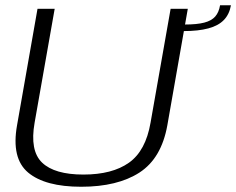

<svg xmlns="http://www.w3.org/2000/svg" viewBox="-20 -708 900 732"><path d="M289.5 4Q428 4 511.8 -50.2Q595.5 -104.5 618 -230.5L696 -674.5H630.5L554 -240.5Q535.5 -133 471.8 -87.8Q408 -42.5 298 -42.5Q188 -42.5 140.5 -88Q93 -133.5 112 -240.5L188.5 -674.5H123L45 -230.5Q22.5 -104.5 87.2 -50.2Q152 4 289.5 4ZM684 -614.5 680 -589.5Q736.5 -589.5 774.5 -599.8Q812.5 -610 833.5 -631.8Q854.5 -653.5 860.5 -688H819Q814.5 -661 800.5 -645Q786.5 -629 758.8 -621.8Q731 -614.5 684 -614.5Z"/></svg>

Font: Anybody SemiExpanded Light
Style: Italic
Weight: 300
Width: 6
Italic angle: -10°
Version: Version 1.113;gftools[0.9.25]